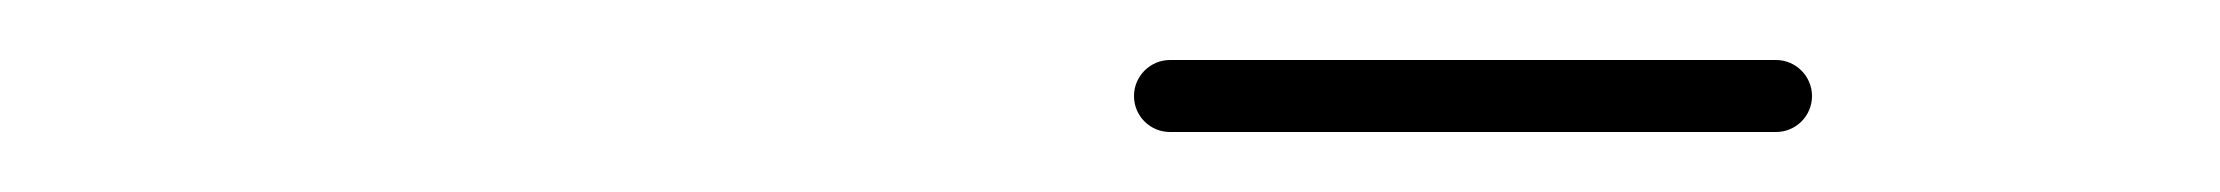

<svg xmlns="http://www.w3.org/2000/svg" viewBox="-20 -573 740 64"><path d="M370 -529C370 -529 370 -529 370 -529C437.3 -529 504.7 -529 572 -529C578.6 -529 584 -534.3 584 -541C584 -547.6 578.6 -553 572 -553C572 -553 572 -553 572 -553C504.7 -553 437.3 -553 370 -553C363.4 -553 358 -547.6 358 -541C358 -534.3 363.4 -529 370 -529Z"/></svg>

Font: FRB American Cursive Guidelines Light
Style: Italic
Weight: 300
Italic angle: -25°
Version: Version 2.0;Modular Font Editor K font №1